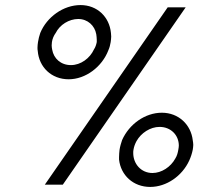

<svg xmlns="http://www.w3.org/2000/svg" viewBox="-20 -729 838 758"><path d="M251 -416C318 -416 383 -465 408 -531C413 -542 415 -552 417 -563C418 -571 419 -578 419 -585C419 -590 418 -594 418 -599C412 -662 364 -709 298 -709C230 -709 165 -662 139 -599C135 -587 132 -576 130 -563C129 -556 128 -548 128 -541C128 -537 128 -532 129 -528C134 -464 183 -416 251 -416ZM157 0H228L713 -700H642ZM260 -472C220 -472 192 -498 186 -533C185 -538 184 -544 184 -550C184 -555 185 -559 185 -563C187 -576 192 -588 200 -599C216 -631 252 -654 289 -654C326 -654 354 -628 360 -594C361 -587 362 -579 362 -572C362 -569 362 -566 362 -563C360 -553 357 -543 351 -534C335 -499 299 -472 260 -472ZM573 9C637 9 699 -34 727 -95C733 -108 738 -123 741 -138C742 -145 743 -151 743 -157C743 -163 742 -169 741 -175C734 -237 685 -284 619 -284C553 -284 490 -239 462 -176C458 -164 454 -151 452 -138C451 -128 450 -119 450 -109C450 -106 450 -102 450 -99C457 -37 506 9 573 9ZM582 -46C537 -46 506 -82 506 -125C506 -130 506 -134 507 -138C509 -150 513 -161 519 -172C537 -204 573 -228 610 -228C654 -228 686 -196 686 -154C686 -149 685 -144 684 -138C682 -126 679 -114 672 -103C654 -70 618 -46 582 -46Z"/></svg>

Font: Arthouse Owned
Style: Italic
Weight: 400
Italic angle: -10°
Designer: Jeremy Tribby
Foundry: Tribby Type
Version: Version 1.000;PS 001.000;hotconv 1.0.88;makeotf.lib2.5.64775